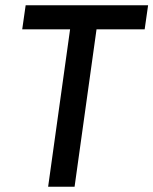

<svg xmlns="http://www.w3.org/2000/svg" viewBox="-20 -706 580 726"><path d="M245 -595H64L77 -686H540L527 -595H345L262 0H162Z"/></svg>

Font: Archivo Narrow Medium
Style: Italic
Weight: 500
Italic angle: -8°
Designer: Hector Gatti
Foundry: Omnibus-Type
Version: Version 2.001